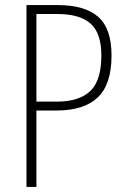

<svg xmlns="http://www.w3.org/2000/svg" viewBox="-20 -734 497 754"><path d="M207 -714Q313 -714 365.5 -668Q418 -622 418 -516Q418 -403 364 -351.5Q310 -300 202 -300H123V0H84V-714ZM205 -679H123V-335H204Q290 -335 334 -376Q378 -417 378 -516Q378 -604 335.5 -641.5Q293 -679 205 -679Z"/></svg>

Font: Noto Sans Khmer UI Condensed ExtraLight
Style: Regular
Weight: 200
Width: 3
Designer: Danh Hong and the Monotype Design Team
Foundry: Monotype Imaging Inc.
Version: Version 2.002; ttfautohint (v1.8.4.7-5d5b)